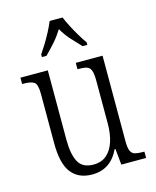

<svg xmlns="http://www.w3.org/2000/svg" viewBox="-116 -845 758 935"><g transform="rotate(-15 263.0 -378.0)"><path d="M233 10Q164 10 128 -36Q92 -82 92 -185V-434Q92 -482 76.5 -493Q61 -504 23 -504H16V-536H154V-186Q154 -113 175 -74Q196 -35 251 -35Q292 -35 318 -58Q344 -81 356.5 -120.5Q369 -160 369 -210V-426Q369 -462 362.5 -478.5Q356 -495 341 -499.5Q326 -504 300 -504H295V-536H430V-104Q430 -71 437 -55.5Q444 -40 459 -36Q474 -32 499 -32H506V0H381L373 -81H369Q326 10 233 10ZM143 -619Q156 -638 172 -664Q188 -690 202 -717Q216 -744 225 -766H290Q299 -744 313 -717Q327 -690 342.5 -664Q358 -638 372 -619V-606H348Q322 -633 299 -658.5Q276 -684 258 -716Q238 -684 215.5 -658.5Q193 -633 166 -606H143Z"/></g></svg>

Font: Noto Serif Lao Condensed Light
Style: Regular
Weight: 300
Width: 3
Designer: Monotype Design Team
Foundry: Monotype Imaging Inc.
Version: Version 2.003; ttfautohint (v1.8.4.7-5d5b)